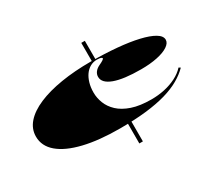

<svg xmlns="http://www.w3.org/2000/svg" viewBox="-157 -985 1540 1402"><g transform="rotate(-30 612.5 -284.0)"><path d="M654 -708H684V-547H654ZM654 -47H684V140H654ZM587 -25Q411 -25 285 -55.5Q159 -86 92 -143Q25 -200 25 -280Q25 -345 70 -396Q115 -447 198 -482.5Q281 -518 394.5 -536.5Q508 -555 645 -555Q763 -555 864 -546Q965 -537 1040.5 -519.5Q1116 -502 1158 -477Q1200 -452 1200 -420Q1200 -392 1166.5 -369.5Q1133 -347 1073.5 -334.5Q1014 -322 937 -322Q790 -322 713 -350.5Q636 -379 636 -431Q636 -453 649.5 -471Q663 -489 688 -501Q734 -522 734 -532Q734 -536 728 -539Q722 -542 712.5 -543.5Q703 -545 691 -545Q660 -545 634 -530.5Q608 -516 589.5 -490Q571 -464 560.5 -428Q550 -392 550 -348Q550 -303 567.5 -258Q585 -213 624.5 -176Q664 -139 730 -116.5Q796 -94 893 -94Q950 -94 1003.5 -105.5Q1057 -117 1102.5 -140Q1148 -163 1179 -197L1193 -188Q1156 -150 1103 -119.5Q1050 -89 977.5 -68Q905 -47 808.5 -36Q712 -25 587 -25Z"/></g></svg>

Font: Kalnia Expanded
Style: Bold
Weight: 700
Width: 7
Designer: Frida Medrano
Foundry: Frida Medrano
Version: Version 1.105